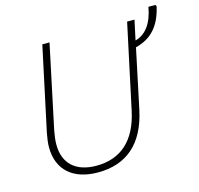

<svg xmlns="http://www.w3.org/2000/svg" viewBox="-110 -878 1042 1006"><g transform="rotate(-15 411.0 -375.0)"><path d="M301 10C454 10 556 -73 594 -250L662 -572C747 -593 799 -649 822 -751L818 -760H780C764 -671 725 -622 669 -607L692 -714H652L554 -256C521 -101 433 -26 302 -26C192 -26 127 -83 127 -187C127 -208 130 -234 135 -260L231 -714H192L95 -260C90 -233 86 -207 86 -184C86 -59 168 10 301 10Z"/></g></svg>

Font: Noto Sans ExtraLight
Style: Italic
Weight: 200
Italic angle: -12°
Designer: Monotype Design Team
Foundry: Monotype Imaging Inc.
Version: Version 2.013